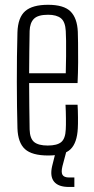

<svg xmlns="http://www.w3.org/2000/svg" viewBox="-20 -626 382 781"><path d="M176 6.5Q110 6.5 81.5 -19.5Q53 -45.5 51 -104Q50 -145 49.2 -193.2Q48.5 -241.5 48.5 -292.5Q48.5 -343.5 49 -395.2Q49.5 -447 51 -495Q53 -555 82.5 -580.8Q112 -606.5 175.5 -606.5Q239.5 -606.5 266.8 -579.5Q294 -552.5 296.5 -497Q297 -485.5 297.5 -451.5Q298 -417.5 297.8 -373.2Q297.5 -329 295.5 -288H98.5Q98.5 -241.5 99.2 -194Q100 -146.5 100.5 -99.5Q101.5 -62.5 119 -48.2Q136.5 -34 174 -34Q212.5 -34 229.2 -48.2Q246 -62.5 247.5 -99.5Q248.5 -114.5 248.2 -143.5Q248 -172.5 246.5 -200H295.5Q297 -178.5 297.2 -149.2Q297.5 -120 296.5 -104Q293.5 -45 267.2 -19.2Q241 6.5 176 6.5ZM98.5 -328H247.5Q248.5 -361.5 248.8 -396.8Q249 -432 248.8 -460Q248.5 -488 247.5 -500Q245.5 -537.5 227.8 -551.8Q210 -566 175.5 -566Q134.5 -566 118 -549.5Q101.5 -533 100.5 -500Q100 -459 99.2 -416Q98.5 -373 98.5 -328ZM282.5 134.5H260.5Q217.5 134.5 200 113Q182.5 91.5 192 50L208 -14H251L234 50Q228 74.5 234.2 85.2Q240.5 96 261.5 96H282.5Z"/></svg>

Font: Big Shoulders Text Thin ExtraLight
Style: Regular
Weight: 250
Version: Version 2.002